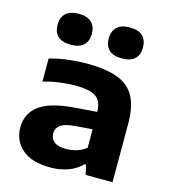

<svg xmlns="http://www.w3.org/2000/svg" viewBox="-117 -885 871 988"><g transform="rotate(15 318.0 -391.0)"><path d="M242.5 10Q142.5 10 91.5 -35Q40.5 -80 40.5 -149.5Q40.5 -225.5 100.2 -268.8Q160 -312 293 -320.5L402.5 -329Q401.5 -387 368.2 -409Q335 -431 258 -431Q223 -431 177 -425Q131 -419 89.5 -406.5V-529.5Q136 -543 189.2 -549.2Q242.5 -555.5 287.5 -555.5Q386 -555.5 449 -533Q512 -510.5 542 -457.2Q572 -404 572 -311.5V0H428.5L417 -51.5H408.5Q379 -20.5 335.5 -5.2Q292 10 242.5 10ZM212 -163.5Q212 -136 232.5 -119.5Q253 -103 296 -103Q323.5 -103 351.5 -111.2Q379.5 -119.5 402.5 -138V-236.5L308.5 -229Q255.5 -224.5 233.8 -208Q212 -191.5 212 -163.5ZM452.5 -627.5Q406 -627.5 383.8 -649.2Q361.5 -671 361.5 -709.5Q361.5 -748 383.8 -770Q406 -792 452.5 -792Q499.5 -792 521.8 -770Q544 -748 544 -709.5Q544 -671 521.8 -649.2Q499.5 -627.5 452.5 -627.5ZM180.5 -627.5Q133.5 -627.5 111.2 -649.2Q89 -671 89 -709.5Q89 -748 111.2 -770Q133.5 -792 180.5 -792Q227 -792 249.2 -770Q271.5 -748 271.5 -709.5Q271.5 -671 249.2 -649.2Q227 -627.5 180.5 -627.5Z"/></g></svg>

Font: Encode Sans Exp
Style: Bold
Weight: 700
Width: 7
Designer: Multiple Designers
Foundry: Impallari Type
Version: Version 3.002; ttfautohint (v1.8.3) -l 8 -r 50 -G 200 -x 14 